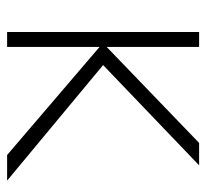

<svg xmlns="http://www.w3.org/2000/svg" viewBox="-40 -540 580 540"><g transform="rotate(90 250.0 -270.0)"><path d="M70 0H112V-260L416 0H488L163 -270L445 -540H382L112 -280V-540H70Z"/></g></svg>

Font: Hauora ExtraLight
Style: Regular
Weight: 200
Designer: Mikhail Sharanda
Foundry: WCYS & Co.
Version: Version 1.010